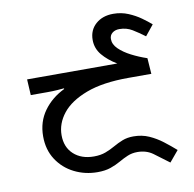

<svg xmlns="http://www.w3.org/2000/svg" viewBox="-78 -755 854 847"><g transform="rotate(-10 349.0 -331.0)"><path d="M618 14Q580 -15 551 -36Q522 -57 482 -57Q458 -57 438 -48.5Q418 -40 398 -28.5Q378 -17 353.5 -8.5Q329 0 295 0Q239 0 191 -24Q143 -48 114 -92.5Q85 -137 85 -197Q85 -262 120 -310.5Q155 -359 213 -387L212 -390Q203 -389 182.5 -387.5Q162 -386 136 -386H63L59 -457H463Q423 -481 398.5 -510.5Q374 -540 374 -578Q374 -622 404.5 -649Q435 -676 483 -676Q519 -676 550 -663Q581 -650 605.5 -632.5Q630 -615 647 -600L609 -553Q581 -574 555.5 -589.5Q530 -605 498 -605Q479 -605 466.5 -595Q454 -585 454 -568Q454 -544 475 -523.5Q496 -503 529 -486Q562 -469 598 -457L603 -386H500Q385 -386 311 -358Q237 -330 201.5 -285Q166 -240 166 -188Q166 -134 200.5 -102.5Q235 -71 291 -71Q321 -71 343.5 -79.5Q366 -88 386 -99.5Q406 -111 427.5 -119.5Q449 -128 477 -128Q515 -128 546.5 -114Q578 -100 606 -78.5Q634 -57 659 -35Z"/></g></svg>

Font: Noto Sans Kaithi
Style: Regular
Weight: 400
Designer: Monotype Design Team
Foundry: Monotype Imaging Inc.
Version: Version 2.005; ttfautohint (v1.8.4.7-5d5b)